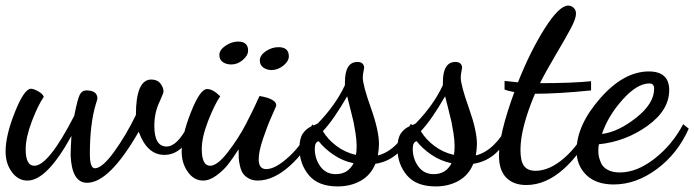

<svg xmlns="http://www.w3.org/2000/svg" viewBox="-21 -617 2488 688"><path d="M-1 -74Q-1 -132 32.5 -215.5Q66 -299 90 -299Q99 -299 115.5 -290Q132 -281 136 -270Q115 -240 93 -182Q71 -124 71 -82Q71 -23 102 -23Q153 -23 245 -202Q257 -263 265 -278Q273 -293 288 -293Q328 -293 328 -264Q328 -261 323 -246Q301 -175 301 -65Q301 -14 319 -14Q345 -14 387.5 -72.5Q430 -131 466 -205Q466 -332 521 -332Q543 -332 554 -317.5Q565 -303 565 -289Q565 -284 552 -255Q532 -215 532 -166Q532 -92 576 -92Q614 -92 653 -168L672 -153Q634 -62 568 -62Q506 -62 476 -145Q371 38 291 38Q236 38 232 -62Q232 -67 233 -93Q234 -119 235 -130Q147 30 78 30Q78 30 77 30Q44 30 21.5 -0.5Q-1 -31 -1 -74Z M630 -74Q630 -131 663 -214.5Q696 -298 721 -298Q742 -298 768 -272Q747 -241 724.5 -183Q702 -125 702 -83Q702 -23 732 -23Q758 -23 796 -72.5Q834 -122 860.5 -173Q887 -224 909 -273Q969 -263 969 -239Q969 -237 953 -201.5Q937 -166 921.5 -120Q906 -74 906 -46Q906 -11 933 -11Q966 -11 1014.5 -55.5Q1063 -100 1098 -171L1113 -159Q1079 -78 1019 -24Q959 30 903 30Q884 30 870.5 22.5Q857 15 850 5Q843 -5 839 -22Q835 -39 834.5 -51Q834 -63 834 -82Q812 -48 796 -27.5Q780 -7 755 11.5Q730 30 707 30Q674 30 652 -1Q630 -32 630 -74ZM765 -420Q765 -438 787 -453Q809 -468 832 -468Q868 -468 868 -436Q868 -418 849 -402Q830 -386 808 -386Q790 -386 777.5 -394.5Q765 -403 765 -420ZM910 -400Q910 -419 931.5 -433.5Q953 -448 977 -448Q1014 -448 1014 -415Q1014 -398 994.5 -382Q975 -366 952 -366Q935 -366 922.5 -375Q910 -384 910 -400Z M1052 -86Q1052 -121 1064.5 -139Q1077 -157 1096.5 -165Q1116 -173 1118 -175Q1182 -241 1215 -312V-322Q1215 -395 1260 -395Q1282 -395 1284 -375Q1284 -372 1281.5 -360.5Q1279 -349 1279 -339Q1279 -312 1308 -230.5Q1337 -149 1337 -101Q1337 -84 1333 -60Q1401 -77 1451 -173L1463 -164Q1422 -45 1324 -30Q1308 10 1272 30.5Q1236 51 1189 51Q1119 51 1085.5 10.5Q1052 -30 1052 -86ZM1107 -84Q1107 -48 1127 -20.5Q1147 7 1182 7Q1226 7 1246 -32Q1207 -40 1174 -62.5Q1141 -85 1121 -111Q1107 -108 1107 -84ZM1136 -147Q1153 -118 1184 -94.5Q1215 -71 1254 -62Q1257 -71 1257 -93Q1257 -114 1253 -139.5Q1249 -165 1246 -179.5Q1243 -194 1234 -228.5Q1225 -263 1223 -272Q1174 -187 1136 -147Z M1403 -86Q1403 -121 1415.5 -139Q1428 -157 1447.5 -165Q1467 -173 1469 -175Q1533 -241 1566 -312V-322Q1566 -395 1611 -395Q1633 -395 1635 -375Q1635 -372 1632.5 -360.5Q1630 -349 1630 -339Q1630 -312 1659 -230.5Q1688 -149 1688 -101Q1688 -84 1684 -60Q1752 -77 1802 -173L1814 -164Q1773 -45 1675 -30Q1659 10 1623 30.5Q1587 51 1540 51Q1470 51 1436.5 10.5Q1403 -30 1403 -86ZM1458 -84Q1458 -48 1478 -20.5Q1498 7 1533 7Q1577 7 1597 -32Q1558 -40 1525 -62.5Q1492 -85 1472 -111Q1458 -108 1458 -84ZM1487 -147Q1504 -118 1535 -94.5Q1566 -71 1605 -62Q1608 -71 1608 -93Q1608 -114 1604 -139.5Q1600 -165 1597 -179.5Q1594 -194 1585 -228.5Q1576 -263 1574 -272Q1525 -187 1487 -147Z M1767 -59Q1767 -137 1822 -287Q1796 -292 1787 -296V-327Q1811 -324 1835 -322Q1880 -435 1931.5 -516Q1983 -597 2015 -597Q2026 -597 2034.5 -589Q2043 -581 2043 -568Q2043 -550 2024 -514.5Q2005 -479 1970 -420Q1935 -361 1914 -319Q2029 -319 2097 -326V-293Q1978 -281 1896 -281Q1844 -158 1844 -80Q1844 -39 1857 -22Q1870 -5 1898 -5Q1948 -5 2000.5 -50.5Q2053 -96 2092 -174L2106 -164Q2065 -71 2000 -12.5Q1935 46 1865 46Q1819 46 1793 19.5Q1767 -7 1767 -59Z M2045 -77Q2045 -168 2129.5 -264.5Q2214 -361 2304 -361Q2377 -361 2377 -294Q2377 -222 2299 -166Q2221 -110 2125 -100Q2123 -90 2123 -77Q2123 -67 2124.5 -58Q2126 -49 2132.5 -33.5Q2139 -18 2156.5 -8.5Q2174 1 2200 1Q2261 1 2324.5 -48.5Q2388 -98 2427 -172L2447 -156Q2407 -66 2332.5 -11Q2258 44 2178 44Q2115 44 2080 10Q2045 -24 2045 -77ZM2136 -137Q2194 -144 2258.5 -195Q2323 -246 2323 -299Q2323 -318 2306 -318Q2262 -318 2210 -260Q2158 -202 2136 -137Z"/></svg>

Font: TypoPRO Dancing Script
Style: Bold
Weight: 700
Designer: Pablo Impallari
Foundry: Pablo Impallari. www.impallari.com Igino Marini. www.ikern.com
Version: Version 1.002